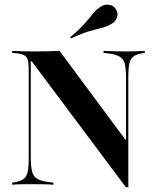

<svg xmlns="http://www.w3.org/2000/svg" viewBox="-20 -788 670 819"><path d="M516.9 10.5 115.3 -526.6H111.3V-116.1Q111.3 -76.6 117.3 -54.4Q123.4 -32.3 144 -22.6Q164.5 -12.9 208.1 -8.9V0Q191.9 -1.6 164.5 -2Q137.1 -2.4 111.3 -2.4Q87.9 -2.4 66.9 -2Q46 -1.6 32.3 0V-8.9Q62.9 -12.9 77.8 -22.6Q92.7 -32.3 97.6 -52.8Q102.4 -73.4 102.4 -108.9V-492.7Q102.4 -521.8 97.6 -535.5Q92.7 -549.2 77.8 -554.8Q62.9 -560.5 32.3 -562.1V-571Q48.4 -570.2 74.6 -569.4Q100.8 -568.5 128.2 -568.5Q158.1 -568.5 185.1 -569.4Q212.1 -570.2 233.9 -571L514.5 -192.7H517.7V-454.8Q517.7 -494.4 512.1 -516.5Q506.5 -538.7 485.9 -548.8Q465.3 -558.9 421.8 -562.1V-571Q437.9 -570.2 465.3 -569.4Q492.7 -568.5 517.7 -568.5Q541.1 -568.5 562.5 -569.4Q583.9 -570.2 597.6 -571V-562.1Q566.9 -558.9 552 -549.2Q537.1 -539.5 532.3 -519Q527.4 -498.4 527.4 -462.1V10.5ZM283.1 -624.2 279.8 -629.8Q310.5 -654.8 329.4 -675Q348.4 -695.2 360.5 -710.5Q372.6 -725.8 383.5 -737.9Q394.4 -750 409.7 -759.7Q426.6 -771 446 -767.7Q465.3 -764.5 475 -747.6Q484.7 -732.3 479.4 -714.5Q474.2 -696.8 455.6 -686.3Q437.1 -675 415.7 -669.8Q394.4 -664.5 363.3 -655.6Q332.3 -646.8 283.1 -624.2Z"/></svg>

Font: Playfair 144pt
Style: Bold
Weight: 700
Version: Version 2.001;gftools[0.9.30]